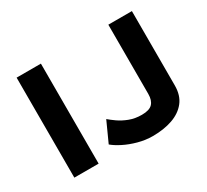

<svg xmlns="http://www.w3.org/2000/svg" viewBox="-142 -922 1256 1164"><g transform="rotate(-30 486.0 -340.0)"><path d="M430 -211Q447 -196 476 -175.5Q505 -155 544 -140Q583 -125 631 -125Q684 -125 705.5 -148Q727 -171 727 -215V-700H892V-180Q892 -110 857 -66Q822 -22 761.5 -1Q701 20 624 20Q573 20 522 6Q471 -8 430 -29Q389 -50 366 -70ZM85 -700H255V0H85Z"/></g></svg>

Font: Copperplate Sans CC
Style: Bold
Weight: 700
Designer: indestructible type*
Foundry: Cowboy Collective
Version: Version 1.000